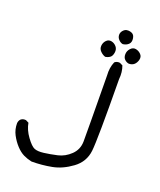

<svg xmlns="http://www.w3.org/2000/svg" viewBox="-142 -617 783 942"><g transform="rotate(20 250.0 -146.0)"><path d="M136.7 237.3Q113.3 232.4 93.3 222.7Q73.2 212.9 53.7 191.9Q34.2 170.9 20 144Q5.9 117.2 5.9 85Q6.8 72.3 14.6 63.5Q25.4 53.7 42 55.7L57.6 63.5Q63.5 98.6 88.4 132.8Q113.3 167 130.4 173.8Q147.5 180.7 178.7 176.8Q210 172.9 247.1 164.6Q284.2 156.2 313.5 127.9Q342.8 99.6 343.3 57.6Q343.8 15.6 340.8 -287.1Q337.9 -326.2 351.6 -358.4Q362.3 -368.2 378.9 -366.2L394.5 -358.4Q406.2 -327.1 402.3 -289.1Q405.3 26.4 398.4 85.9Q391.6 145.5 342.3 181.6Q293 217.8 241.7 227.5Q190.4 237.3 136.7 237.3ZM300.8 -369.1Q287.1 -373 274.9 -385.3Q262.7 -397.5 264.2 -414.1Q265.6 -430.7 276.9 -442.4Q288.1 -454.1 303.7 -451.2Q319.3 -448.2 330.1 -435.5Q340.8 -422.9 337.9 -404.3Q335 -385.7 324.7 -378.4Q314.5 -371.1 300.8 -369.1ZM420.9 -377Q408.2 -378.9 398.4 -388.7Q388.7 -398.4 389.2 -415.5Q389.6 -432.6 401.9 -445.8Q414.1 -459 429.7 -456.1Q445.3 -453.1 456.5 -441.4Q467.8 -429.7 463.4 -412.6Q459 -395.5 448.2 -386.2Q437.5 -377 420.9 -377ZM360.4 -457Q348.6 -459 338.4 -469.7Q328.1 -480.5 328.1 -494.6Q328.1 -508.8 340.3 -520.5Q352.5 -532.2 373.5 -527.8Q394.5 -523.4 397.9 -502Q401.4 -480.5 389.6 -469.7Q377.9 -459 360.4 -457Z"/></g></svg>

Font: JasonHandwriting2
Style: Regular
Weight: 400
Version: Version 1.05.10